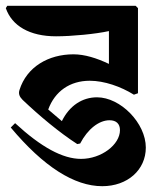

<svg xmlns="http://www.w3.org/2000/svg" viewBox="-20 -674 552 661"><path d="M332 -33C419 -33 482 -89 482 -166C482 -250 395 -339 314 -339C263 -339 219 -310 193 -257L146 -297C169 -360 221 -396 289 -396C339 -396 396 -376 441 -348L455 -353V-646L447 -654H5L0 -646C21 -585 82 -549 173 -549C227 -549 310 -557 355 -567V-454C313 -474 271 -487 233 -487C147 -487 72 -444 47 -364C43 -351 47 -341 58 -330C116 -275 184 -218 246 -178L256 -180C282 -230 321 -260 357 -260C380 -260 393 -248 393 -226C393 -176 329 -127 259 -127C196 -127 122 -167 32 -250L17 -235C130 -100 236 -33 332 -33Z"/></svg>

Font: Nithya Ranjana DU
Style: Regular
Weight: 400
Designer: Designed by Tathagata Biswas and Noopur Datye with help from Ananda Maharjan, Callijatra
Foundry: Ek Type
Version: Version 1.000;Glyphs 3.2.3 (3260)